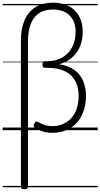

<svg xmlns="http://www.w3.org/2000/svg" viewBox="-20 -959 740 1414"><path d="M159 435Q146 435 140 430Q134 425 134 416V-661Q134 -742 158.5 -804.5Q183 -867 236 -903Q289 -939 372 -939Q422 -939 462 -924.5Q502 -910 530.5 -882Q559 -854 574 -815Q589 -776 589 -725Q589 -699 585 -673.5Q581 -648 572 -624Q563 -600 549 -579Q535 -558 515.5 -540Q496 -522 471.5 -508.5Q447 -495 416 -486Q486 -475 529 -443Q572 -411 592.5 -362Q613 -313 613 -253Q613 -190 595 -139.5Q577 -89 544.5 -53.5Q512 -18 466.5 0.5Q421 19 365 19Q323 19 292 8Q261 -3 236 -19Q227 -25 227.5 -33Q228 -41 233 -50Q239 -62 247 -63.5Q255 -65 264 -59Q286 -46 310 -38Q334 -30 365 -30Q407 -30 442.5 -45Q478 -60 504.5 -88.5Q531 -117 545 -158.5Q559 -200 559 -253Q559 -314 535.5 -360.5Q512 -407 460 -433.5Q408 -460 320 -460H310Q302 -460 297.5 -465Q293 -470 293 -484Q293 -497 297.5 -502.5Q302 -508 310 -508H324Q360 -508 390 -516Q420 -524 444 -539Q468 -554 485.5 -574Q503 -594 514.5 -618.5Q526 -643 531.5 -670Q537 -697 537 -726Q537 -777 516.5 -813.5Q496 -850 459 -869.5Q422 -889 372 -889Q303 -889 262 -858Q221 -827 203.5 -774.5Q186 -722 186 -656V416Q186 425 180 430Q174 435 159 435ZM0 410H700V420H0ZM0 -20H700V0H0ZM0 -505H700V-500H0ZM0 -930H700V-920H0Z"/></svg>

Font: Playwrite DE Grund Guides
Style: Regular
Weight: 400
Designer: Veronika Burian, José Scaglione
Foundry: TypeTogether
Version: Version 1.003